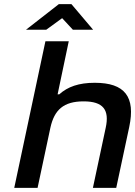

<svg xmlns="http://www.w3.org/2000/svg" viewBox="-20 -910 655 930"><path d="M200 -710 49 0H162L224 -291C243 -378 288 -419 385 -419C480 -419 511 -378 492 -291L430 0H543L606 -295C637 -441 585 -509 439 -509C362 -509 308 -490 267 -453H259L313 -710ZM106 -766H204L281 -822L333 -766H431L326 -890H265Z"/></svg>

Font: LT Wave Medium
Style: Italic
Weight: 500
Designer: Daniel Lyons
Version: Version 2.5 (Glyphs App)